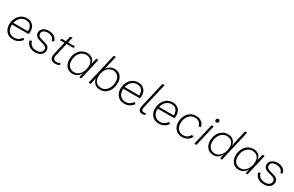

<svg xmlns="http://www.w3.org/2000/svg" viewBox="218 -2315 5992 3910"><g transform="rotate(30 3214.0 -359.5)"><path d="M269 9Q199 9 151 -21Q103 -51 77.5 -102.5Q52 -154 52 -216Q52 -294 82 -361Q112 -428 170 -468.5Q228 -509 310 -509Q370 -509 412.5 -483Q455 -457 478 -412.5Q501 -368 501 -311Q501 -280 492 -245H104Q102 -230 102 -215Q102 -136 148.5 -85Q195 -34 273 -34Q330 -35 370.5 -60Q411 -85 435 -126L475 -100Q443 -52 391 -21.5Q339 9 269 9ZM307 -466Q251 -466 211 -442Q171 -418 145.5 -378Q120 -338 110 -288H451Q452 -300 452 -312Q452 -378 414 -422Q376 -466 307 -466Z M795 11Q704 11 647 -30.5Q590 -72 575 -141L622 -161Q634 -100 678 -66.5Q722 -33 796 -33Q860 -33 895 -62Q930 -91 930 -136Q930 -168 911.5 -187Q893 -206 853 -218L758 -245Q640 -277 640 -368Q640 -430 690.5 -470Q741 -510 824 -510Q896 -510 949 -476.5Q1002 -443 1019 -376L974 -355Q963 -411 920.5 -438.5Q878 -466 820 -466Q758 -466 723.5 -440.5Q689 -415 689 -373Q689 -338 711.5 -318.5Q734 -299 771 -288L873 -259Q979 -229 979 -142Q979 -73 927.5 -31Q876 11 795 11Z M1261 9Q1191 9 1158.5 -31.5Q1126 -72 1142 -146L1214 -457H1111L1122 -500H1224L1251 -619L1306 -635L1274 -500H1435L1424 -457H1264L1191 -143Q1179 -89 1200.5 -62Q1222 -35 1268 -35Q1293 -35 1313 -42Q1333 -49 1350 -61L1361 -20Q1319 9 1261 9Z M1669 9Q1608 9 1563 -19.5Q1518 -48 1493.5 -98.5Q1469 -149 1469 -214Q1469 -297 1501 -364Q1533 -431 1590.5 -470.5Q1648 -510 1724 -510Q1802 -510 1850 -467Q1898 -424 1904 -354L1938 -500H1988L1872 0H1828L1850 -108Q1825 -57 1778.5 -24Q1732 9 1669 9ZM1682 -34Q1725 -34 1762 -55.5Q1799 -77 1826 -114Q1853 -151 1867.5 -198.5Q1882 -246 1882 -297Q1882 -382 1837 -424.5Q1792 -467 1726 -467Q1665 -467 1618 -434Q1571 -401 1544.5 -344Q1518 -287 1518 -214Q1518 -128 1563 -81Q1608 -34 1682 -34Z M2372 -509Q2430 -509 2473.5 -481Q2517 -453 2541 -403Q2565 -353 2565 -286Q2565 -204 2534 -137Q2503 -70 2447 -30Q2391 10 2316 10Q2235 10 2186.5 -36Q2138 -82 2131 -151L2096 0H2046L2215 -730H2265L2189 -404Q2215 -452 2264 -480.5Q2313 -509 2372 -509ZM2316 -33Q2374 -33 2419 -66.5Q2464 -100 2490 -157Q2516 -214 2516 -287Q2516 -373 2471 -419.5Q2426 -466 2359 -466Q2297 -466 2251 -431.5Q2205 -397 2180 -338Q2155 -279 2155 -204Q2155 -126 2198 -79.5Q2241 -33 2316 -33Z M2886 9Q2816 9 2768 -21Q2720 -51 2694.5 -102.5Q2669 -154 2669 -216Q2669 -294 2699 -361Q2729 -428 2787 -468.5Q2845 -509 2927 -509Q2987 -509 3029.5 -483Q3072 -457 3095 -412.5Q3118 -368 3118 -311Q3118 -280 3109 -245H2721Q2719 -230 2719 -215Q2719 -136 2765.5 -85Q2812 -34 2890 -34Q2947 -35 2987.5 -60Q3028 -85 3052 -126L3092 -100Q3060 -52 3008 -21.5Q2956 9 2886 9ZM2924 -466Q2868 -466 2828 -442Q2788 -418 2762.5 -378Q2737 -338 2727 -288H3068Q3069 -300 3069 -312Q3069 -378 3031 -422Q2993 -466 2924 -466Z M3311 8Q3252 8 3230 -29.5Q3208 -67 3223 -132L3362 -730H3412L3272 -129Q3251 -36 3329 -36Q3359 -36 3379 -42L3367 -2Q3344 8 3311 8Z M3697 9Q3627 9 3579 -21Q3531 -51 3505.5 -102.5Q3480 -154 3480 -216Q3480 -294 3510 -361Q3540 -428 3598 -468.5Q3656 -509 3738 -509Q3798 -509 3840.5 -483Q3883 -457 3906 -412.5Q3929 -368 3929 -311Q3929 -280 3920 -245H3532Q3530 -230 3530 -215Q3530 -136 3576.5 -85Q3623 -34 3701 -34Q3758 -35 3798.5 -60Q3839 -85 3863 -126L3903 -100Q3871 -52 3819 -21.5Q3767 9 3697 9ZM3735 -466Q3679 -466 3639 -442Q3599 -418 3573.5 -378Q3548 -338 3538 -288H3879Q3880 -300 3880 -312Q3880 -378 3842 -422Q3804 -466 3735 -466Z M4245 9Q4180 9 4131 -20Q4082 -49 4055 -100Q4028 -151 4028 -216Q4028 -299 4060 -365.5Q4092 -432 4149.5 -470.5Q4207 -509 4286 -509Q4364 -509 4415 -468Q4466 -427 4480 -359L4429 -347Q4420 -400 4383 -433Q4346 -466 4284 -466Q4221 -466 4175 -433.5Q4129 -401 4104 -344.5Q4079 -288 4079 -218Q4079 -135 4126 -84.5Q4173 -34 4250 -34Q4300 -34 4340.5 -60.5Q4381 -87 4400 -132L4447 -114Q4421 -57 4367.5 -24Q4314 9 4245 9Z M4702 -597Q4685 -597 4674.5 -607.5Q4664 -618 4664 -634Q4664 -656 4676.5 -668.5Q4689 -681 4708 -681Q4725 -681 4735.5 -671Q4746 -661 4746 -644Q4746 -623 4733.5 -610Q4721 -597 4702 -597ZM4698 -500 4582 0H4532L4648 -500Z M4979 9Q4918 9 4873 -19.5Q4828 -48 4803.5 -98.5Q4779 -149 4779 -214Q4779 -297 4811 -364Q4843 -431 4900.5 -470.5Q4958 -510 5034 -510Q5111 -510 5159.5 -467.5Q5208 -425 5214 -351L5301 -730H5351L5182 0H5138L5160 -108Q5135 -57 5088.5 -24Q5042 9 4979 9ZM4991 -34Q5050 -34 5095.5 -71.5Q5141 -109 5166.5 -169Q5192 -229 5192 -297Q5192 -382 5147 -424.5Q5102 -467 5036 -467Q4975 -467 4928 -434Q4881 -401 4854.5 -344Q4828 -287 4828 -214Q4828 -128 4873 -81Q4918 -34 4991 -34Z M5579 9Q5518 9 5473 -19.5Q5428 -48 5403.5 -98.5Q5379 -149 5379 -214Q5379 -297 5411 -364Q5443 -431 5500.5 -470.5Q5558 -510 5634 -510Q5712 -510 5760 -467Q5808 -424 5814 -354L5848 -500H5898L5782 0H5738L5760 -108Q5735 -57 5688.5 -24Q5642 9 5579 9ZM5592 -34Q5635 -34 5672 -55.5Q5709 -77 5736 -114Q5763 -151 5777.5 -198.5Q5792 -246 5792 -297Q5792 -382 5747 -424.5Q5702 -467 5636 -467Q5575 -467 5528 -434Q5481 -401 5454.5 -344Q5428 -287 5428 -214Q5428 -128 5473 -81Q5518 -34 5592 -34Z M6171 11Q6080 11 6023 -30.5Q5966 -72 5951 -141L5998 -161Q6010 -100 6054 -66.5Q6098 -33 6172 -33Q6236 -33 6271 -62Q6306 -91 6306 -136Q6306 -168 6287.5 -187Q6269 -206 6229 -218L6134 -245Q6016 -277 6016 -368Q6016 -430 6066.5 -470Q6117 -510 6200 -510Q6272 -510 6325 -476.5Q6378 -443 6395 -376L6350 -355Q6339 -411 6296.5 -438.5Q6254 -466 6196 -466Q6134 -466 6099.5 -440.5Q6065 -415 6065 -373Q6065 -338 6087.5 -318.5Q6110 -299 6147 -288L6249 -259Q6355 -229 6355 -142Q6355 -73 6303.5 -31Q6252 11 6171 11Z"/></g></svg>

Font: Work Sans Light
Style: Italic
Weight: 300
Italic angle: -13°
Designer: Wei Huang
Foundry: Wei Huang
Version: Version 2.010; ttfautohint (v1.8.3)